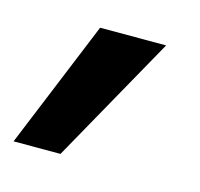

<svg xmlns="http://www.w3.org/2000/svg" viewBox="-58 -163 354 340"><g transform="rotate(15 118.5 7.0)"><path d="M78 124H-8L88 -110H209Z"/></g></svg>

Font: Hind Jalandhar Medium
Style: Regular
Weight: 500
Designer: Namrata Goyal
Foundry: Indian Type Foundry
Version: Version 0.702;PS 1.0;hotconv 1.0.81;makeotf.lib2.5.63406